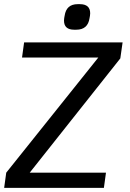

<svg xmlns="http://www.w3.org/2000/svg" viewBox="-26 -904 626 924"><path d="M553 -623 117 -73H484L474 0H-6L4 -73L447 -627H80L90 -700H564ZM282 -805Q282 -813 283 -817L285 -828Q293 -884 348 -884H358Q408 -884 408 -840Q408 -832 407 -828L405 -817Q397 -761 341 -761H331Q282 -761 282 -805Z"/></svg>

Font: Krub Medium
Style: Italic
Weight: 500
Italic angle: -8°
Designer: Ekaluck Peanpanawate
Foundry: Cadson Demak Co.,Ltd.
Version: Version 1.000; ttfautohint (v1.6)